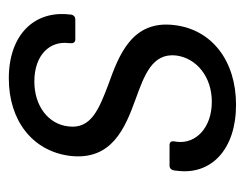

<svg xmlns="http://www.w3.org/2000/svg" viewBox="-80 -471 556 436"><g transform="rotate(-90 198.0 -253.0)"><path d="M178 5C278 5 349 -50 359 -135C371 -231 291 -261 224 -285C169 -306 122 -324 129 -376C134 -421 175 -453 231 -453C291 -453 324 -418 318 -374V-370C317 -364 321 -360 326 -360H372C378 -360 382 -364 383 -370V-372C393 -453 337 -511 238 -511C143 -511 73 -458 62 -372C51 -277 125 -247 191 -223C246 -203 296 -185 290 -131C284 -85 242 -50 185 -50C125 -50 89 -87 94 -129L95 -136C96 -142 93 -146 87 -146H40C34 -146 30 -142 29 -136L28 -127C19 -51 77 5 178 5Z"/></g></svg>

Font: Barlow Semi Condensed
Style: Italic
Weight: 400
Width: 4
Italic angle: -7°
Designer: Jeremy Tribby
Foundry: Tribby Type
Version: Version 1.422;hotconv 1.0.109;makeotfexe 2.5.65596